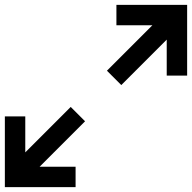

<svg xmlns="http://www.w3.org/2000/svg" viewBox="-20 -755 790 790"><path d="M291 15V-69H143L330 -256L271 -315L84 -128V-276H0V15ZM479 -405 666 -592V-444H750V-735H459V-651H607L420 -464Z"/></svg>

Font: JetBrainsMono NF
Style: Regular
Weight: 400
Designer: Philipp Nurullin, Konstantin Bulenkov
Foundry: JetBrains
Version: Version 2.251; ttfautohint (v1.8.3);Nerd Fonts 2.2.2